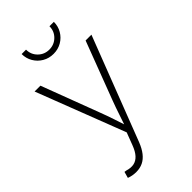

<svg xmlns="http://www.w3.org/2000/svg" viewBox="-287 -828 1115 1115"><g transform="rotate(-45 270.5 -270.0)"><path d="M65.4 196.8 76.2 158.2 89.4 160.2Q119.1 169.4 143.1 164.6Q167 159.7 185.8 139.2Q204.6 118.7 218.8 80.6L247.6 4.9L37.1 -541H85L220.2 -183.1Q236.3 -141.1 250 -99.4Q263.7 -57.6 277.3 -16.6H262.7Q276.9 -57.6 290.8 -99.6Q304.7 -141.6 320.3 -183.1L456.1 -541H503.9L257.8 97.2Q243.2 134.3 223.9 158.9Q204.6 183.6 179.9 195.6Q155.3 207.5 124.5 207.5Q107.9 207.5 93 204.6Q78.1 201.7 65.4 196.8ZM270 -617.2Q232.9 -617.2 202.9 -634.8Q172.9 -652.3 155.3 -682.1Q137.7 -711.9 137.7 -748H173.8Q173.8 -707.5 201.9 -679.9Q230 -652.3 270 -652.3Q310.1 -652.3 338.1 -679.9Q366.2 -707.5 366.2 -748H402.3Q402.3 -711.9 384.8 -682.1Q367.2 -652.3 337.4 -634.8Q307.6 -617.2 270 -617.2Z"/></g></svg>

Font: Inter 17pt ExtraLight
Style: Regular
Weight: 250
Version: Version 4.001;git-66647c0bb